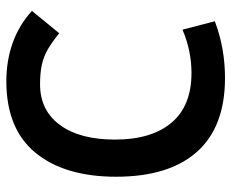

<svg xmlns="http://www.w3.org/2000/svg" viewBox="-84 -660 753 626"><g transform="rotate(90 293.0 -346.5)"><path d="M244.1 9.8Q176.8 9.8 118.4 -11.2Q60.1 -32.2 15.1 -73.7L87.9 -162.6Q117.2 -138.7 141.1 -125Q165 -111.3 191.7 -105.7Q218.3 -100.1 254.4 -100.1Q339.4 -100.1 387 -165Q434.6 -230 434.6 -344.2Q434.6 -463.4 379.6 -528.6Q324.7 -593.8 217.3 -593.8Q145 -593.8 76.2 -564.5L48.8 -669.9Q136.2 -703.1 233.9 -703.1Q393.1 -703.1 474.4 -611.8Q555.7 -520.5 555.7 -348.1Q555.7 -180.7 477.8 -85.4Q399.9 9.8 244.1 9.8Z"/></g></svg>

Font: CaskaydiaCove NFP SemiBold
Style: Regular
Weight: 600
Designer: Aaron Bell
Foundry: Saja Typeworks
Version: Version 2111.001; VTT 6.35;Nerd Fonts 3.1.1